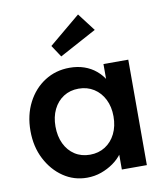

<svg xmlns="http://www.w3.org/2000/svg" viewBox="-88 -862 817 945"><g transform="rotate(-10 321.0 -389.5)"><path d="M36 -265Q36 -344 68 -406Q100 -468 155 -503Q210 -538 279 -538Q319 -538 352 -526.5Q385 -515 410 -494Q435 -473 451.5 -446Q468 -419 474 -388L447 -395V-527H571V0H446V-126L475 -131Q468 -104 449.5 -78.5Q431 -53 403.5 -33.5Q376 -14 342.5 -2Q309 10 271 10Q206 10 153 -26Q100 -62 68 -124Q36 -186 36 -265ZM451 -265Q451 -313 432.5 -350Q414 -387 381 -408Q348 -429 305 -429Q262 -429 229.5 -408Q197 -387 179 -350Q161 -313 161 -265Q161 -216 179 -178.5Q197 -141 229.5 -120Q262 -99 305 -99Q348 -99 381 -120Q414 -141 432.5 -178.5Q451 -216 451 -265ZM249 -600 210 -659 366 -789 434 -700Z"/></g></svg>

Font: Mach Medium
Style: Regular
Weight: 500
Version: Version 1.002